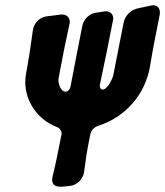

<svg xmlns="http://www.w3.org/2000/svg" viewBox="-20 -721 627 729"><path d="M586 -663C587 -667 587 -671 587 -674C587 -691 577 -701 561 -701C558 -701 554 -700 549 -699L502 -689C475 -682 454 -661 449 -633C442 -598 431 -540 410 -435C407 -422 388 -381 370 -381C362 -381 359 -388 359 -395C359 -398 359 -400 360 -403C379 -491 397 -582 408 -639C409 -643 410 -647 410 -651C410 -667 399 -678 382 -678C379 -678 375 -678 372 -677L346 -673C318 -669 297 -648 292 -620C279 -553 264 -479 248 -394C245 -379 237 -373 229 -373C211 -373 202 -401 202 -415C202 -419 202 -423 203 -427C231 -575 215 -490 243 -626C244 -630 245 -634 245 -638C245 -654 234 -666 215 -666C212 -666 209 -666 206 -665L157 -659C130 -655 109 -634 105 -607C96 -540 88 -490 79 -442C77 -431 76 -420 76 -409C76 -335 124 -267 193 -240C208 -235 214 -223 214 -214C214 -212 214 -210 213 -208C201 -147 191 -96 180 -52C179 -47 178 -43 178 -39C178 -15 195 -12 215 -12L245 -15C272 -18 294 -39 299 -66C307 -122 307 -134 323 -211C326 -226 337 -238 352 -243C457 -276 532 -363 550 -471C558 -521 567 -569 586 -663Z"/></svg>

Font: Bangerz
Style: Bold
Weight: 700
Designer: vernon adams
Foundry: Vernon Adams
Version: Version 2.10;December 28, 2023;FontCreator 13.0.0.2683 64-bi